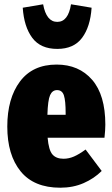

<svg xmlns="http://www.w3.org/2000/svg" viewBox="-20 -855 520 895"><path d="M467 -213H202Q207 -155 224.5 -135Q242 -115 276 -115Q301 -115 325 -125.5Q349 -136 379 -158L454 -58Q419 -23 370 -1.5Q321 20 261 20Q138 20 76 -56.5Q14 -133 14 -265Q14 -396 73 -475Q132 -554 244 -554Q348 -554 409.5 -483Q471 -412 471 -274Q471 -249 467 -213ZM286 -328Q286 -385 278 -410Q270 -435 246 -435Q224 -435 213.5 -411.5Q203 -388 201 -320H286ZM86 -819 181 -835Q196 -753 247 -753Q298 -753 311 -835L407 -819Q401 -730 362.5 -678.5Q324 -627 247 -627Q169 -627 130.5 -678.5Q92 -730 86 -819Z"/></svg>

Font: Fira Sans Extra Condensed Black
Style: Regular
Weight: 900
Width: 1
Designer: Carrois Corporate & Edenspiekermann AG
Foundry: Carrois Corporate GbR & Edenspiekermann AG
Version: Version 4.203